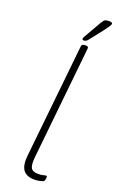

<svg xmlns="http://www.w3.org/2000/svg" viewBox="-175 -961 630 1013"><g transform="rotate(20 140.5 -454.5)"><path d="M166 6Q119 6 100.5 -21Q82 -48 89 -106L155 -740Q157 -752 174 -752H178Q195 -752 193 -740L128 -110Q123 -63 132.5 -46Q142 -29 173 -29Q191 -29 201 -32Q211 -35 217 -35Q222 -35 222 -28Q222 -11 215 -4Q210 0 193.5 3Q177 6 166 6ZM159 -773Q150 -773 150 -779Q150 -784 155.5 -794Q161 -804 167 -814L210 -889Q220 -906 227 -910.5Q234 -915 251 -915Q269 -915 269 -906Q269 -901 262 -890.5Q255 -880 237 -856L185 -790Q177 -779 171 -776Q165 -773 159 -773Z"/></g></svg>

Font: Asap Semi Condensed Semi Condensed Thin
Style: Italic
Weight: 100
Width: 4
Italic angle: -6°
Designer: Pablo Cosgaya
Foundry: Omnibus-Type
Version: Version 3.001; ttfautohint (v1.8.4.7-5d5b)